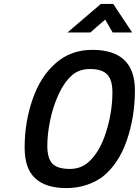

<svg xmlns="http://www.w3.org/2000/svg" viewBox="-20 -951 710 982"><path d="M106 -196Q106 -326 146.5 -443Q187 -560 264 -627Q341 -696 452 -696Q670 -696 670 -489Q670 -353 628.5 -233Q587 -113 506 -48Q469 -20 421 -4.5Q373 11 320 11Q214 11 160 -39Q106 -89 106 -196ZM435 -124Q491 -175 523 -277Q555 -379 555 -479Q555 -542 528.5 -570Q502 -598 440 -598Q384 -598 347 -565Q308 -530 279.5 -468Q251 -406 236.5 -335.5Q222 -265 222 -206Q222 -141 248 -114Q274 -87 337 -87Q395 -87 435 -124ZM496 -931H559L656 -785H556L518 -851L442 -785H325Z"/></svg>

Font: Cairo SemiBold
Style: Italic
Weight: 600
Italic angle: -13°
Designer: Mohamed Gaber, Accademia di Belle Arti di Urbino and others
Foundry: Kief Type Foundry, Accademia di Belle Arti di Urbino and others
Version: Version 3.011